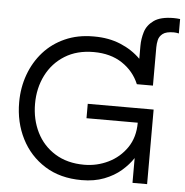

<svg xmlns="http://www.w3.org/2000/svg" viewBox="-55 -842 869 903"><g transform="rotate(5 379.5 -390.5)"><path d="M361 -352H672V0H603V-117Q582 -85 549 -56.5Q516 -28 469.5 -10Q423 8 363 8Q262 8 189.5 -37.5Q117 -83 78 -160Q39 -237 39 -331Q39 -401 61.5 -462.5Q84 -524 125.5 -570.5Q167 -617 226.5 -643.5Q286 -670 359 -670H365Q433 -670 488.5 -647Q544 -624 584 -584V-645Q584 -678 594 -711Q604 -744 635.5 -766.5Q667 -789 729 -789Q737 -789 744 -788.5Q751 -788 759 -787V-719Q746 -722 735 -722Q699 -722 683 -709.5Q667 -697 663 -679.5Q659 -662 659 -645V-464H583Q558 -524 503 -560.5Q448 -597 368 -597Q289 -597 232 -561.5Q175 -526 144.5 -465.5Q114 -405 114 -331Q114 -257 144 -196.5Q174 -136 231.5 -100.5Q289 -65 369 -65Q429 -65 482.5 -91Q536 -117 569.5 -166Q603 -215 603 -284H361Z"/></g></svg>

Font: Questrial
Style: Regular
Weight: 400
Designer: Joe Prince, Laura Meseguer
Foundry: Joe Prince, Laura Meseguer
Version: Version 2.000; ttfautohint (v1.8.3)